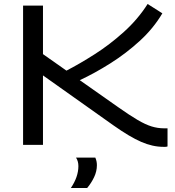

<svg xmlns="http://www.w3.org/2000/svg" viewBox="-20 -728 882 965"><path d="M801 10Q747 10 689.5 -15Q632 -40 550 -98L196 -349V0H96V-700H196V-456L314 -373Q380 -407 456 -455.5Q532 -504 602.5 -567.5Q673 -631 722 -708L796 -661Q751 -585 682 -522Q613 -459 534.5 -409.5Q456 -360 381 -325L573 -190Q631 -149 671 -125.5Q711 -102 742 -92.5Q773 -83 805 -83Q809 -83 813.5 -83Q818 -83 822 -83V8Q817 10 811 10Q805 10 801 10ZM336 217Q374 161 374 107Q374 82 362 64H459Q467 82 467 102Q467 133 453 162.5Q439 192 418 217Z"/></svg>

Font: Georama Extended
Style: Regular
Weight: 400
Width: 7
Designer: Jean-Baptiste Levee
Foundry: Production Type
Version: Version 1.000